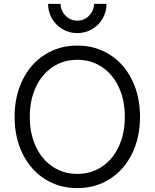

<svg xmlns="http://www.w3.org/2000/svg" viewBox="-20 -950 794 986"><path d="M55 -350Q55 -456 96 -539.5Q137 -623 210.5 -669.5Q284 -716 377 -716Q470 -716 543.5 -669.5Q617 -623 658 -539.5Q699 -456 699 -350Q699 -244 658 -160.5Q617 -77 543.5 -30.5Q470 16 377 16Q284 16 210.5 -30.5Q137 -77 96 -160.5Q55 -244 55 -350ZM621 -350Q621 -436 590 -502.5Q559 -569 503.5 -606Q448 -643 377 -643Q306 -643 250.5 -606Q195 -569 164 -502.5Q133 -436 133 -350Q133 -264 164 -197.5Q195 -131 250.5 -94Q306 -57 377 -57Q448 -57 503.5 -94Q559 -131 590 -197.5Q621 -264 621 -350ZM227 -930H291Q292 -894 317 -869Q342 -844 377 -844Q412 -844 437 -869Q462 -894 463 -930H527Q527 -889 507 -854.5Q487 -820 452.5 -800Q418 -780 377 -780Q336 -780 301.5 -800Q267 -820 247 -854.5Q227 -889 227 -930Z"/></svg>

Font: Uncut Sans Variable
Style: Regular
Weight: 400
Designer: Kasper Nordkvist
Foundry: UNCUT.wtf
Version: Version 1.304;Glyphs 3.2 (3246)